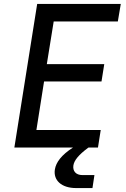

<svg xmlns="http://www.w3.org/2000/svg" viewBox="-20 -750 640 976"><path d="M53 0H351C292 38 265 75 259 111C250 166 292 206 367 206H450L460 140H399C365 140 349 119 353 91C357 65 380 37 427 2L430 0H478L492 -89H165L204 -336H496L510 -424H218L253 -641H579L594 -730H169Z"/></svg>

Font: JetBrains Mono Medium
Style: Italic
Weight: 436
Italic angle: -9°
Monospace: yes
Designer: Philipp Nurullin, Konstantin Bulenkov
Foundry: JetBrains
Version: Version 2.305